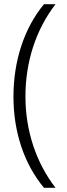

<svg xmlns="http://www.w3.org/2000/svg" viewBox="-20 -735 317 913"><path d="M44 -275C44 -105 96 46 189 158H244C152 39 101 -113 101 -276C101 -440 150 -593 244 -715H189C94 -600 44 -444 44 -275Z"/></svg>

Font: Noto Sans Gujarati SemiCondensed Light
Style: Regular
Weight: 300
Width: 4
Designer: Jelle Bosma - Monotype Design Team, Universal Thirst
Foundry: Monotype Imaging Inc.
Version: Version 2.106